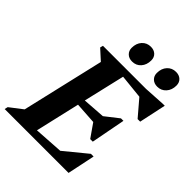

<svg xmlns="http://www.w3.org/2000/svg" viewBox="-272 -1026 1160 1160"><g transform="rotate(45 308.0 -445.5)"><path d="M-27 0 -22 -21 60 -84 183 -612 118 -671 123 -690H491L627 -698H643L606 -525H584L496 -628L341 -644L279 -379L423 -389L510 -457H531L489 -237H467L407 -323L268 -332L202 -47L389 -59L533 -177H556L519 0ZM314 -747Q287 -747 270.5 -763Q254 -779 254 -804Q254 -843 276 -867Q298 -891 332 -891Q359 -891 375.5 -875.5Q392 -860 392 -834Q392 -796 370.5 -771.5Q349 -747 314 -747ZM529 -747Q502 -747 485.5 -763Q469 -779 469 -804Q469 -843 491 -867Q513 -891 547 -891Q574 -891 590.5 -875.5Q607 -860 607 -834Q607 -796 585 -771.5Q563 -747 529 -747Z"/></g></svg>

Font: Platypi SemiBold
Style: Italic
Weight: 600
Italic angle: -13°
Designer: David Sargent
Foundry: Bolt Cutter Type
Version: Version 1.200; ttfautohint (v1.8.4.7-5d5b)